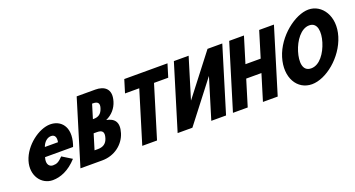

<svg xmlns="http://www.w3.org/2000/svg" viewBox="-46 -1332 3614 1953"><g transform="rotate(-20 1760.5 -356.0)"><path d="M583.9 -232C586.8 -238 590.1 -249 592.3 -256C647.3 -436 556.4 -528 442.4 -528C319.7 -528 156.1 -406 110.2 -256C64.7 -107 153.7 15 276.4 15C359.5 15 453.7 -22 541.4 -119L437.6 -183C392.2 -137 370.6 -126 329 -126C296.2 -126 256.4 -153 280.5 -232ZM314.1 -330C330.7 -377 366.5 -413 410.9 -413C448.8 -413 467 -384 456.3 -330Z M794.4 -703.1 580 -1.9H817.2C946 -1.9 1054.6 -81.8 1089.9 -197.4C1124.5 -310.4 1077.3 -358.9 994.4 -374.2C1063.2 -404.8 1108.2 -460 1127.9 -524.6C1168.7 -658.1 1087.3 -703.1 996.3 -703.1ZM870.2 -428.6 916.5 -579.9H925.8C976.6 -579.9 996.8 -558.6 981.4 -508.5C963.5 -449.8 929.7 -428.6 879.5 -428.6ZM777.5 -125.1 828.1 -290.9H864.7C919.9 -290.9 943.2 -267.9 923.4 -203.3C906.6 -148.1 869.2 -125.1 814 -125.1Z M1266.7 -562.9H1420.7L1249.2 -1.9H1409L1580.5 -562.9H1734.5L1777.3 -703.1H1309.6Z M2129.1 -436.1H2127.8L1791.5 -0.9H1631.7L1846.1 -702.1H2005.9L1872.9 -266.9H1874.1L2210.4 -702.1H2370.2L2155.8 -0.9H1996Z M2476.7 -283.2H2641.5L2555.5 -1.9H2715.3L2929.7 -703.1H2769.9L2684.4 -423.5H2519.6L2605.1 -703.1H2445.3L2230.9 -1.9H2390.7Z M2894.5 -363.9C2831.9 -159.1 2929.5 -0.1 3087.8 -0.1C3240.5 -0.1 3440.4 -159.1 3503 -363.9C3565.6 -568.8 3455.9 -726.9 3310 -726.9C3166.2 -726.9 2957.2 -568.8 2894.5 -363.9ZM3067.1 -363.9C3099.1 -468.5 3173.2 -573 3263 -573C3353.5 -573 3362.4 -468.5 3330.4 -363.9C3298.5 -259.4 3228.1 -154.8 3135.1 -154.8C3039.7 -154.8 3035.1 -259.4 3067.1 -363.9Z"/></g></svg>

Font: Hussar
Style: BdSuprConOblThree
Weight: 700
Foundry: Cannot Into Space Fonts
Version: Version 2.00